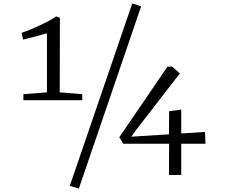

<svg xmlns="http://www.w3.org/2000/svg" viewBox="-20 -938 1316 1125"><path d="M807 -901 442 167 389 151 755 -918ZM255 -397V-743Q161 -716 115 -706L107 -746Q152 -760 222 -793.5Q292 -827 308 -842L331 -834L330 -397L462 -386V-351H117V-386ZM988 -548 1034 -508 778 -177 749 -137 970 -151 971 -286 1042 -296V-156L1181 -165L1184 -96H1042V87H970L971 -96H702L679 -134L961 -547Z"/></svg>

Font: Martel Light
Style: Regular
Weight: 300
Designer: Dan Reynolds
Foundry: Dan Reynolds
Version: Version 1.001; ttfautohint (v1.1) -l 5 -r 5 -G 72 -x 0 -D la